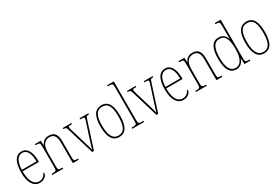

<svg xmlns="http://www.w3.org/2000/svg" viewBox="72 -1825 4213 2900"><g transform="rotate(-30 2178.5 -375.0)"><path d="M223 10C306 10 351 -48 351 -79C351 -91 347 -97 342 -100C324 -56 287 -15 224 -15C136 -15 81 -99 81 -272H366V-291C366 -446 312 -542 215 -542C111 -542 53 -450 53 -262C53 -88 119 10 223 10ZM338 -297H82C87 -431 127 -517 215 -517C299 -517 336 -428 338 -297Z M443 0H632V-20H623C559 -20 554 -25 554 -95V-333C554 -454 603 -517 690 -517C770 -517 800 -456 800 -364V0H903V-20H896C834 -20 828 -25 828 -95V-361C828 -485 787 -542 688 -542C622 -542 585 -512 555 -456H553L550 -536H447V-516H459C519 -516 526 -511 526 -441V-95C526 -25 520 -20 456 -20H443Z M996 -468 1137 0H1168L1319 -468C1334 -515 1339 -516 1377 -516H1379V-536H1226V-516H1249C1289 -516 1297 -510 1297 -494C1297 -478 1283 -438 1259 -364L1209 -212C1178 -116 1160 -54 1153 -28C1144 -67 1121 -149 1103 -207L1043 -407C1033 -438 1020 -482 1020 -497C1020 -512 1028 -516 1066 -516H1083V-536H933V-516C979 -516 982 -512 996 -468Z M1607 10C1719 10 1777 -75 1777 -267C1777 -452 1723 -542 1610 -542C1492 -542 1437 -452 1437 -267C1437 -77 1500 10 1607 10ZM1608 -15C1510 -15 1465 -104 1465 -267C1465 -434 1504 -517 1609 -517C1711 -517 1749 -435 1749 -267C1749 -107 1713 -15 1608 -15Z M1837 0H2042V-20H2030C1957 -20 1953 -24 1953 -94V-760H1837V-740H1858C1918 -740 1925 -736 1925 -662V-94C1925 -24 1921 -20 1848 -20H1837Z M2117 -468 2258 0H2289L2440 -468C2455 -515 2460 -516 2498 -516H2500V-536H2347V-516H2370C2410 -516 2418 -510 2418 -494C2418 -478 2404 -438 2380 -364L2330 -212C2299 -116 2281 -54 2274 -28C2265 -67 2242 -149 2224 -207L2164 -407C2154 -438 2141 -482 2141 -497C2141 -512 2149 -516 2187 -516H2204V-536H2054V-516C2100 -516 2103 -512 2117 -468Z M2728 10C2811 10 2856 -48 2856 -79C2856 -91 2852 -97 2847 -100C2829 -56 2792 -15 2729 -15C2641 -15 2586 -99 2586 -272H2871V-291C2871 -446 2817 -542 2720 -542C2616 -542 2558 -450 2558 -262C2558 -88 2624 10 2728 10ZM2843 -297H2587C2592 -431 2632 -517 2720 -517C2804 -517 2841 -428 2843 -297Z M2948 0H3137V-20H3128C3064 -20 3059 -25 3059 -95V-333C3059 -454 3108 -517 3195 -517C3275 -517 3305 -456 3305 -364V0H3408V-20H3401C3339 -20 3333 -25 3333 -95V-361C3333 -485 3292 -542 3193 -542C3127 -542 3090 -512 3060 -456H3058L3055 -536H2952V-516H2964C3024 -516 3031 -511 3031 -441V-95C3031 -25 3025 -20 2961 -20H2948Z M3651 10C3721 10 3762 -34 3787 -100H3789L3793 0H3896V-20H3885C3825 -20 3817 -26 3817 -88V-760H3715V-740H3726C3783 -740 3789 -735 3789 -658V-544C3789 -511 3790 -477 3794 -444H3790C3765 -504 3723 -544 3651 -544C3549 -544 3487 -466 3487 -267C3487 -68 3550 10 3651 10ZM3650 -15C3567 -14 3515 -92 3515 -265C3515 -444 3564 -519 3654 -519C3756 -519 3790 -430 3790 -265C3790 -106 3743 -15 3650 -15Z M4134 10C4246 10 4304 -75 4304 -267C4304 -452 4250 -542 4137 -542C4019 -542 3964 -452 3964 -267C3964 -77 4027 10 4134 10ZM4135 -15C4037 -15 3992 -104 3992 -267C3992 -434 4031 -517 4136 -517C4238 -517 4276 -435 4276 -267C4276 -107 4240 -15 4135 -15Z"/></g></svg>

Font: Noto Serif Bengali Condensed Thin
Style: Regular
Weight: 100
Width: 3
Designer: Juan Bruce, Universal Thirst, Indian Type Foundry and the Monotype Design Team.
Foundry: Monotype Imaging Inc.
Version: Version 2.003